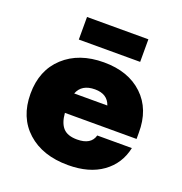

<svg xmlns="http://www.w3.org/2000/svg" viewBox="-126 -798 872 919"><g transform="rotate(20 309.5 -339.0)"><path d="M475 -687.5V-572.5H162.5V-687.5ZM313.8 -511.2Q438.8 -511.2 512.5 -441.2Q586.2 -371.2 585 -251.2V-220H220Q223.8 -170 246.2 -145Q268.8 -120 317.5 -120Q388.8 -120 402.5 -171.2H578.8Q561.2 -87.5 493.8 -38.8Q426.2 10 318.8 10Q188.8 10 111.2 -60Q33.8 -130 33.8 -250Q33.8 -370 110.6 -440.6Q187.5 -511.2 313.8 -511.2ZM317.5 -375Q250 -375 230 -322.5H398.8Q381.2 -375 317.5 -375Z"/></g></svg>

Font: Now Black
Style: Regular
Weight: 900
Designer: Alfredo Marco Pradil
Foundry: Alfredo Marco Pradil
Version: Version 1.002;PS 001.002;hotconv 1.0.88;makeotf.lib2.5.64775